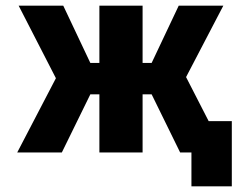

<svg xmlns="http://www.w3.org/2000/svg" viewBox="-20 -540 867 680"><path d="M332 -520H485V-317H517L613 -520H771L639 -267L719 -111H801V120H658V0H618L517 -206H485V0H332V-206H300L199 0H41L178 -263L46 -520H204L300 -317H332Z"/></svg>

Font: M PLUS 1p ExtraBold
Style: Regular
Weight: 800
Version: Version 1.062